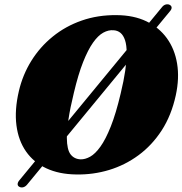

<svg xmlns="http://www.w3.org/2000/svg" viewBox="-20 -783 832 876"><path d="M68.5 69.5Q60.5 65.5 60.5 57.2Q60.5 49 68 40L720 -751.5Q727 -760 736.5 -762.5Q746 -765 754 -761Q762.5 -756.5 763 -749Q763.5 -741.5 756.5 -733L103.5 59.5Q96 68.5 86.5 71.2Q77 74 68.5 69.5ZM512.5 -714Q590 -713.5 647.8 -685.8Q705.5 -658 741.2 -608.8Q777 -559.5 788 -493Q799 -426.5 782 -348Q762 -256.5 717.8 -188.2Q673.5 -120 612 -74.8Q550.5 -29.5 477.8 -7.5Q405 14.5 327.5 13Q249.5 12 191.5 -15Q133.5 -42 98.8 -91.8Q64 -141.5 55 -211.2Q46 -281 66 -367Q83.5 -442 123 -505.5Q162.5 -569 220.8 -616.2Q279 -663.5 352.8 -689.2Q426.5 -715 512.5 -714ZM348 -56Q368.5 -55.5 391.5 -68.2Q414.5 -81 438.2 -114Q462 -147 485.5 -206Q509 -265 530.5 -356Q545 -416 551.5 -461.2Q558 -506.5 558 -540Q558 -577 550.5 -599.5Q543 -622 529.8 -633Q516.5 -644 498 -645Q475 -647 451.2 -634Q427.5 -621 404.5 -588.5Q381.5 -556 359.2 -500Q337 -444 317 -359.5Q300 -290 292.5 -239.2Q285 -188.5 285 -153.5Q285.5 -100 302.2 -78.5Q319 -57 348 -56Z"/></svg>

Font: Fraunces
Style: Italic
Weight: 900
Italic angle: -16°
Version: Version 1.000;[0bf87f6ff]